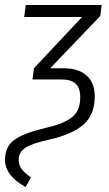

<svg xmlns="http://www.w3.org/2000/svg" viewBox="-46 -543 436 768"><path d="M56.2 205.1Q-25.9 159.2 -25.9 96.2Q-25.9 43.9 10.5 17.1Q46.9 -9.8 130.9 -29.8Q169.4 -39.1 192.9 -47.6Q216.3 -56.2 236.6 -70.1Q256.8 -84 265.9 -104.5Q274.9 -125 274.9 -154.8Q274.9 -191.4 256.6 -208.3Q238.3 -225.1 201.2 -225.1H84L89.8 -270L282.2 -475.1H50.8L57.1 -522.9H360.8L355 -479L154.8 -270H207Q268.6 -270 300.8 -240.7Q333 -211.4 333 -157.2Q333 -83.5 287.4 -44.2Q241.7 -4.9 151.9 15.1Q81.1 30.8 54.9 48.3Q28.8 65.9 28.8 97.2Q28.8 117.7 40.8 133.5Q52.7 149.4 78.1 167Z"/></svg>

Font: Fira Sans Compressed Light
Style: Italic
Weight: 300
Width: 3
Italic angle: -8°
Designer: Carrois Corporate & Edenspiekermann AG
Foundry: Carrois Corporate GbR & Edenspiekermann AG
Version: Version 4.203;PS 004.203;hotconv 1.0.88;makeotf.lib2.5.64775